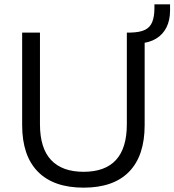

<svg xmlns="http://www.w3.org/2000/svg" viewBox="-20 -855 803 884"><path d="M365 9Q227 9 154.5 -64.5Q82 -138 82 -279V-705H164V-283Q164 -173 215 -118.5Q266 -64 365 -64Q464 -64 514 -118.5Q564 -173 564 -283V-705H646V-279Q646 -138 574.5 -64.5Q503 9 365 9ZM622 -655 581 -683V-705Q624 -706 647.5 -717.5Q671 -729 681 -754Q691 -779 691 -818V-835H763V-807Q763 -762 746.5 -729Q730 -696 698.5 -677Q667 -658 622 -655Z"/></svg>

Font: NunitoSans1
Style: Book
Weight: 400
Designer: Vernon Adams
Foundry: Vernon Adams
Version: Version 3.101;gftools[0.9.27]